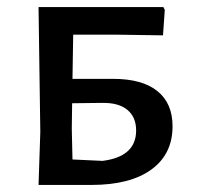

<svg xmlns="http://www.w3.org/2000/svg" viewBox="-20 -523 556 543"><path d="M300 -300Q382 -300 425 -265.5Q468 -231 468 -166Q468 -87 408 -43.5Q348 0 239 0H89L94 -150L89 -503H442L446 -495L441 -423L308 -425H187L185 -300ZM270 -68Q365 -80 365 -154Q365 -192 340 -212.5Q315 -233 268 -232L184 -231L183 -159L185 -72Z"/></svg>

Font: Alegreya Sans SC Medium
Style: Regular
Weight: 500
Designer: Juan Pablo del Peral
Foundry: Huerta Tipografica
Version: Version 2.001;PS 002.001;hotconv 1.0.88;makeotf.lib2.5.64775